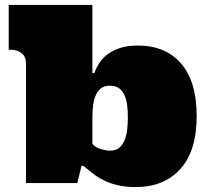

<svg xmlns="http://www.w3.org/2000/svg" viewBox="-20 -739 839 775"><path d="M353 -159.2Q360.8 -146 383.3 -138.4Q405.8 -130.9 424.8 -130.9Q446.8 -130.9 460.4 -141.8Q474.1 -152.8 482.2 -171.4Q490.2 -189.9 493.2 -214.4Q496.1 -238.8 496.1 -265.1Q496.1 -291 493.2 -314.5Q490.2 -337.9 482.2 -355.5Q474.1 -373 460 -383.1Q445.8 -393.1 423.8 -393.1Q401.9 -393.1 388.4 -383.1Q375 -373 366.9 -355.5Q358.9 -337.9 356 -314.5Q353 -291 353 -265.1ZM536.1 -555.2Q647.9 -555.2 710.9 -482.7Q773.9 -410.2 773.9 -270Q773.9 -129.9 708 -56.9Q642.1 16.1 526.9 16.1Q485.8 16.1 454.8 8.5Q423.8 1 399.4 -11Q375 -22.9 355 -38.6Q335 -54.2 315.9 -69.8H309.1L292 0H85V-482.9Q85 -511.2 66.9 -524.7Q48.8 -538.1 25.9 -538.1H15.1V-719.2H353V-533.2V-443.8H360.8Q368.2 -464.8 381.1 -484.9Q394 -504.9 415 -520.5Q436 -536.1 466.1 -545.7Q496.1 -555.2 536.1 -555.2Z"/></svg>

Font: Ultra
Style: Regular
Weight: 400
Designer: Astigmatic (AOETI)
Foundry: Astigmatic (AOETI)
Version: Version 1.000